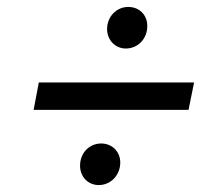

<svg xmlns="http://www.w3.org/2000/svg" viewBox="-20 -627 622 554"><path d="M343 -487C378 -487 405 -515 405 -552C405 -585 381 -607 350 -607C317 -607 289 -580 289 -543C289 -511 313 -487 343 -487ZM77 -310H524L540 -389H92ZM265 -93C299 -93 327 -121 327 -158C327 -191 302 -213 272 -213C239 -213 211 -187 211 -149C211 -117 234 -93 265 -93Z"/></svg>

Font: AWKNG-Font Medium
Style: Italic
Weight: 500
Italic angle: -11.3°
Designer: Awakening Church
Foundry: Awakening Church
Version: Version 1.700;PS 001.700;hotconv 1.0.88;makeotf.lib2.5.64775